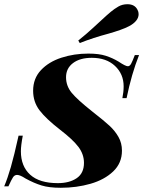

<svg xmlns="http://www.w3.org/2000/svg" viewBox="-48 -876 679 910"><path d="M552 -411H532Q538 -440 538 -467Q538 -525 497 -563.5Q456 -602 387 -602Q331 -602 298 -577Q265 -552 265 -510Q265 -469 291.5 -436.5Q318 -404 390 -347Q445 -304 471 -280Q497 -256 513.5 -227Q530 -198 530 -162Q530 -103 488.5 -63.5Q447 -24 381 -5Q315 14 240 14Q185 14 149 3Q113 -8 73 -30Q47 -47 33 -47Q21 -47 13.5 -35.5Q6 -24 -8 7H-28Q-12 -31 3.5 -84.5Q19 -138 40 -233H60Q51 -186 51 -159Q51 -88 95 -48Q139 -8 226 -8Q281 -8 315.5 -31.5Q350 -55 350 -104Q350 -145 323.5 -180Q297 -215 237 -261Q170 -313 139.5 -353Q109 -393 109 -446Q109 -504 146 -543.5Q183 -583 243 -602.5Q303 -622 371 -622Q421 -622 453.5 -611.5Q486 -601 514 -584Q547 -562 558 -562Q567 -562 573.5 -574Q580 -586 591 -615H611Q575 -524 552 -411ZM428 -776Q459 -805 476.5 -819.5Q494 -834 513 -845Q532 -856 556 -856Q591 -856 604 -829Q609 -820 609 -809Q609 -792 597 -777.5Q585 -763 564 -752Q547 -743 521.5 -734Q496 -725 468 -717Q393 -697 330 -672L323 -684Q362 -715 392 -743Q422 -771 428 -776Z"/></svg>

Font: Playfair Display SC
Style: Bold Italic
Weight: 700
Italic angle: -14°
Designer: Claus Eggers Sørensen
Foundry: Claus Eggers Sørensen
Version: Version 1.200; ttfautohint (v1.6)